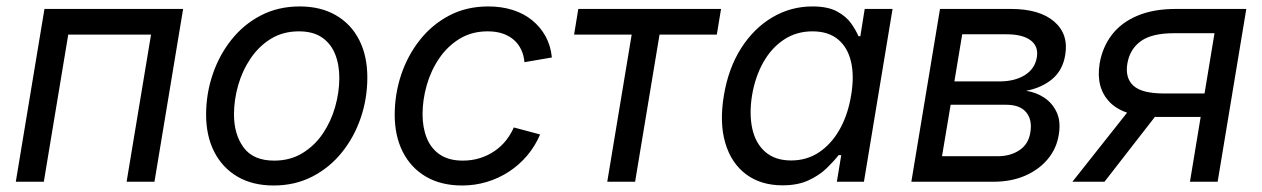

<svg xmlns="http://www.w3.org/2000/svg" viewBox="-20 -567 3937 599"><path d="M551.3 -539.1 461.9 0H375L451.2 -459H192.9L116.7 0H29.3L118.7 -539.1Z M833.5 11.7Q768.1 11.7 720.9 -15.9Q673.8 -43.5 648.4 -93.3Q623 -143.1 623 -209.5Q623 -273.9 643.3 -334.2Q663.6 -394.5 701.7 -442.6Q739.7 -490.7 793.7 -518.8Q847.7 -546.9 915 -546.9Q980.5 -546.9 1027.8 -519.5Q1075.2 -492.2 1100.6 -442.4Q1126 -392.6 1126 -325.2Q1126 -259.8 1105.5 -199.5Q1085 -139.2 1046.6 -91.6Q1008.3 -43.9 954.3 -16.1Q900.4 11.7 833.5 11.7ZM835.4 -65.9Q885.3 -65.9 923.3 -89.1Q961.4 -112.3 987.1 -150.1Q1012.7 -188 1025.6 -233.6Q1038.6 -279.3 1038.6 -323.7Q1038.6 -365.7 1025.4 -398.4Q1012.2 -431.2 984.4 -450.2Q956.5 -469.2 912.6 -469.2Q863.3 -469.2 825.7 -446.3Q788.1 -423.3 762.2 -385.3Q736.3 -347.2 723.1 -301.3Q710 -255.4 710 -210Q710 -147.9 740 -106.9Q770 -65.9 835.4 -65.9Z M1421.9 11.7Q1356.4 11.7 1309.3 -15.6Q1262.2 -43 1236.8 -92.8Q1211.4 -142.6 1211.4 -209Q1211.4 -272.9 1231.4 -333.3Q1251.5 -393.6 1289.6 -441.9Q1327.6 -490.2 1381.6 -518.6Q1435.5 -546.9 1503.4 -546.9Q1544.9 -546.9 1579.6 -535.9Q1614.3 -524.9 1640.1 -503.9Q1666 -482.9 1682.1 -453.6Q1698.2 -424.3 1701.7 -387.7L1616.2 -373Q1614.3 -394.5 1606 -412.1Q1597.7 -429.7 1583.3 -442.4Q1568.8 -455.1 1548.6 -462.2Q1528.3 -469.2 1501.5 -469.2Q1452.1 -469.2 1414.3 -446.3Q1376.5 -423.3 1350.6 -385.5Q1324.7 -347.7 1311.5 -301.8Q1298.3 -255.9 1298.3 -210.4Q1298.3 -168.9 1311.5 -136.2Q1324.7 -103.5 1352.5 -84.7Q1380.4 -65.9 1423.8 -65.9Q1452.1 -65.9 1477.1 -73.7Q1502 -81.5 1522.5 -95.5Q1543 -109.4 1558.1 -128.2Q1573.2 -147 1583 -169.4L1665 -147.5Q1649.4 -110.8 1624.5 -81.5Q1599.6 -52.2 1567.9 -31.5Q1536.1 -10.7 1499 0.5Q1461.9 11.7 1421.9 11.7Z M1874.5 0 1950.7 -459H1771L1784.2 -539.1H2229.5L2216.3 -459H2037.6L1961.4 0Z M2421.4 11.2Q2353.5 11.2 2307.4 -23.4Q2261.2 -58.1 2242.7 -121.1Q2224.1 -184.1 2238.3 -269Q2252.4 -354 2292 -416.3Q2331.5 -478.5 2389.2 -512.7Q2446.8 -546.9 2514.6 -546.9Q2563 -546.9 2591.6 -531.2Q2620.1 -515.6 2635.3 -494.1Q2650.4 -472.7 2658.2 -454.1H2664.1L2677.7 -539.1H2764.6L2675.3 0H2590.8L2604.5 -83H2596.2Q2581.5 -64 2558.8 -42Q2536.1 -20 2502.4 -4.4Q2468.8 11.2 2421.4 11.2ZM2448.2 -66.4Q2497.6 -66.4 2535.9 -92.3Q2574.2 -118.2 2599.9 -163.8Q2625.5 -209.5 2635.3 -269.5Q2645.5 -329.6 2635 -374.5Q2624.5 -419.4 2594.2 -444.3Q2564 -469.2 2514.6 -469.2Q2464.4 -469.2 2425.3 -443.1Q2386.2 -417 2361.1 -372.1Q2335.9 -327.1 2326.2 -269.5Q2316.9 -210.9 2327.1 -165Q2337.4 -119.1 2367.9 -92.8Q2398.4 -66.4 2448.2 -66.4Z M2823.2 0 2912.6 -539.1H3133.8Q3223.1 -539.1 3268.8 -499.8Q3314.5 -460.4 3303.2 -395Q3295.4 -347.7 3262.7 -320.3Q3230 -293 3181.2 -283.7Q3211.9 -279.3 3237.5 -262.5Q3263.2 -245.6 3276.6 -216.8Q3290 -188 3283.2 -147Q3276.4 -103.5 3248.8 -70.6Q3221.2 -37.6 3178 -18.8Q3134.8 0 3079.1 0ZM2918.9 -79.6H3092.3Q3132.3 -79.6 3160.4 -98.4Q3188.5 -117.2 3194.3 -152.8Q3201.2 -192.9 3181.6 -216.6Q3162.1 -240.2 3118.7 -240.2H2945.8ZM2957.5 -313H3097.7Q3146 -313 3177.5 -332.8Q3209 -352.5 3214.8 -388.7Q3220.2 -422.9 3195.1 -441.4Q3169.9 -460 3120.6 -460H2981.9Z M3778.8 0H3692.4L3769 -463.4H3642.6Q3573.7 -463.4 3539.3 -438.7Q3504.9 -414.1 3497.1 -368.7Q3489.7 -323.2 3516.4 -299.3Q3543 -275.4 3611.3 -275.4H3774.9L3763.2 -202.1H3593.3Q3487.8 -202.1 3443.1 -247.3Q3398.4 -292.5 3410.6 -368.7Q3419.4 -419.9 3448.7 -458.3Q3478 -496.6 3528.1 -517.8Q3578.1 -539.1 3648.4 -539.1H3868.2ZM3425.8 0H3325.7L3518.6 -243.7H3615.2Z"/></svg>

Font: Inter 18pt
Style: Italic
Weight: 400
Italic angle: -9.3988°
Designer: Rasmus Andersson
Foundry: rsms
Version: Version 4.001;git-66647c0bb